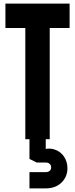

<svg xmlns="http://www.w3.org/2000/svg" viewBox="-20 -770 415 1062"><path d="M120 0V-615H10V-750H365V-615H255V0ZM143 272V182H233Q246.5 182 254.8 175Q263 168 263 156Q263 144 254.8 136.5Q246.5 129 233 129H183L143 109V-22H233V84L197 63Q244.5 45.5 279.5 56.2Q314.5 67 333.8 95.8Q353 124.5 353 160.5Q353 208 320 240Q287 272 233 272Z"/></svg>

Font: Mohave Light
Style: Bold
Weight: 700
Version: Version 2.003